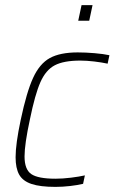

<svg xmlns="http://www.w3.org/2000/svg" viewBox="-20 -723 448 751"><path d="M41 -108Q41 -160 61 -254Q84 -363 109.5 -418.5Q135 -474 175 -496Q215 -518 284 -518Q315 -518 350 -515Q385 -512 408 -507L401 -474Q378 -479 348.5 -482.5Q319 -486 294 -486Q229 -486 194 -467.5Q159 -449 138 -401.5Q117 -354 97 -256Q76 -159 76 -111Q76 -60 102.5 -42Q129 -24 197 -24Q225 -24 257.5 -28Q290 -32 312 -37L305 -4Q285 1 255 4.5Q225 8 197 8Q137 8 103 -3.5Q69 -15 55 -40Q41 -65 41 -108ZM286 -642 299 -703H342L329 -642Z"/></svg>

Font: Saira Semi Condensed Thin
Style: Italic
Weight: 100
Width: 4
Italic angle: -12°
Designer: Hector Gatti with collaboration of the Omnibus-Type team
Foundry: Omnibus-Type
Version: Version 1.001; ttfautohint (v1.8)